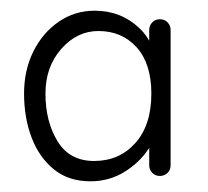

<svg xmlns="http://www.w3.org/2000/svg" viewBox="-20 -730 389 359"><path d="M149 -391Q108 -391 80.5 -413.5Q53 -436 39 -473Q25 -510 25 -555Q25 -599 42.5 -634Q60 -669 90 -689.5Q120 -710 157 -710Q206 -710 240.5 -677.5Q275 -645 275 -583L259 -624V-674Q259 -682 264.5 -688Q270 -694 279 -694Q288 -694 293.5 -688Q299 -682 299 -674V-421Q299 -412 293 -406.5Q287 -401 279 -401Q270 -401 264.5 -407Q259 -413 259 -421V-474L275 -503Q275 -478 258 -452Q241 -426 212.5 -408.5Q184 -391 149 -391ZM156 -429Q203 -429 233 -462.5Q263 -496 263 -555Q263 -611 235.5 -641.5Q208 -672 164 -672Q124 -672 94.5 -638.5Q65 -605 65 -555Q65 -503 87.5 -466Q110 -429 156 -429Z"/></svg>

Font: Quicksand Light Light
Style: Regular
Weight: 300
Version: Version 3.006